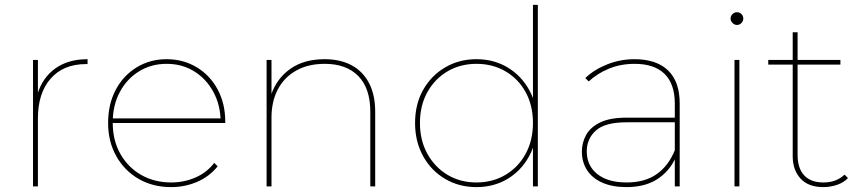

<svg xmlns="http://www.w3.org/2000/svg" viewBox="-20 -762 3526 785"><path d="M115 0V-517H135V-374L133 -377Q154 -445 206.5 -482.5Q259 -520 338 -520V-500Q337 -500 335.5 -500Q334 -500 332 -500Q239 -500 187 -440.5Q135 -381 135 -278V0Z M680 3Q605 3 547 -30.5Q489 -64 455.5 -123.5Q422 -183 422 -259Q422 -336 453 -394.5Q484 -453 538.5 -486.5Q593 -520 661 -520Q729 -520 783.5 -487.5Q838 -455 869.5 -397Q901 -339 901 -264Q901 -263 901 -262Q901 -261 901 -259H433V-278H890L882 -263Q882 -331 853 -385Q824 -439 774.5 -470Q725 -501 661 -501Q598 -501 548 -470Q498 -439 469.5 -385Q441 -331 441 -263V-259Q441 -188 472 -133Q503 -78 557 -47Q611 -16 680 -16Q732 -16 778.5 -36Q825 -56 856 -96L870 -82Q836 -40 786 -18.5Q736 3 680 3Z M1070 0V-517H1090V-370L1088 -373Q1111 -441 1167 -480.5Q1223 -520 1307 -520Q1371 -520 1417 -495.5Q1463 -471 1488.5 -423Q1514 -375 1514 -305V0H1494V-305Q1494 -401 1445 -451Q1396 -501 1308 -501Q1240 -501 1191 -473.5Q1142 -446 1116 -396.5Q1090 -347 1090 -281V0Z M1928 3Q1857 3 1800 -30.5Q1743 -64 1710 -123.5Q1677 -183 1677 -259Q1677 -336 1710 -394.5Q1743 -453 1800 -486.5Q1857 -520 1928 -520Q1999 -520 2055 -486.5Q2111 -453 2143.5 -394.5Q2176 -336 2176 -259Q2176 -183 2143.5 -123.5Q2111 -64 2055 -30.5Q1999 3 1928 3ZM1928 -16Q1994 -16 2046.5 -47Q2099 -78 2129 -133Q2159 -188 2159 -259Q2159 -331 2129 -385.5Q2099 -440 2046.5 -470.5Q1994 -501 1928 -501Q1862 -501 1810 -470.5Q1758 -440 1727.5 -385.5Q1697 -331 1697 -259Q1697 -188 1727.5 -133Q1758 -78 1810 -47Q1862 -16 1928 -16ZM2159 0V-190L2169 -260L2159 -330V-742H2179V0Z M2739 0V-123V-140V-338Q2739 -419 2697 -460Q2655 -501 2575 -501Q2517 -501 2469 -481Q2421 -461 2387 -429L2373 -443Q2410 -478 2463 -499Q2516 -520 2574 -520Q2664 -520 2711.5 -474Q2759 -428 2759 -339V0ZM2542 3Q2484 3 2443 -15Q2402 -33 2380.5 -66Q2359 -99 2359 -142Q2359 -179 2376.5 -210.5Q2394 -242 2434 -261.5Q2474 -281 2543 -281H2750V-262H2542Q2454 -262 2416.5 -228.5Q2379 -195 2379 -143Q2379 -85 2422 -50.5Q2465 -16 2542 -16Q2617 -16 2665.5 -50.5Q2714 -85 2739 -148L2749 -135Q2728 -73 2675.5 -35Q2623 3 2542 3Z M2983 0V-517H3003V0ZM2993 -660Q2983 -660 2975 -668Q2967 -676 2967 -686Q2967 -697 2975 -704.5Q2983 -712 2993 -712Q3004 -712 3011.5 -704.5Q3019 -697 3019 -686Q3019 -676 3011.5 -668Q3004 -660 2993 -660Z M3346 3Q3285 3 3253 -32Q3221 -67 3221 -124V-630H3241V-129Q3241 -74 3268 -45Q3295 -16 3347 -16Q3399 -16 3433 -48L3447 -34Q3429 -15 3401.5 -6Q3374 3 3346 3ZM3121 -498V-517H3416V-498Z"/></svg>

Font: Montserrat Thin Thin
Style: Regular
Weight: 250
Version: Version 9.000